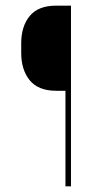

<svg xmlns="http://www.w3.org/2000/svg" viewBox="-20 -659 364 679"><path d="M178.5 -338Q115.5 -338 85.2 -375Q55 -412 55 -472.5V-505.5Q55 -566 85.2 -602.5Q115.5 -639 178 -639H219.5L220 -338ZM231 0H211.5V-639H231Z"/></svg>

Font: Anek Gujarati Thin
Style: Regular
Weight: 250
Version: Version 1.003